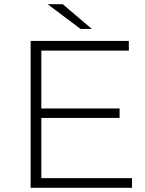

<svg xmlns="http://www.w3.org/2000/svg" viewBox="-20 -895 693 915"><path d="M609 -46V0H126V-700H594V-654H177V-378H550V-333H177V-46ZM207 -875H279L418 -757H364Z"/></svg>

Font: Montserrat Atlas Light
Style: Regular
Weight: 300
Designer: Julieta Ulanovsky
Foundry: Julieta Ulanovsky
Version: Version 7.200